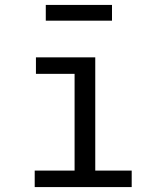

<svg xmlns="http://www.w3.org/2000/svg" viewBox="-20 -760 640 780"><path d="M367 -67H515V0H121V-67H283V-460H126V-527H367ZM166 -676V-740H435V-676Z"/></svg>

Font: Fira Mono
Style: Regular
Weight: 400
Designer: Carrois Corporate & Edenspiekermann AG
Foundry: Carrois Corporate GbR & Edenspiekermann AG
Version: Version 3.206